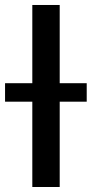

<svg xmlns="http://www.w3.org/2000/svg" viewBox="-49 -747 366 767"><path d="M189.5 -727.1V-414.6H297.4V-340.8H189.5V0H80.1V-340.8H-28.8V-414.6H80.1V-727.1Z"/></svg>

Font: Interop Med
Style: Regular
Weight: 500
Designer: Rasmus Andersson, Google, Jang Haemin
Foundry: jhaemin
Version: Version 1.007